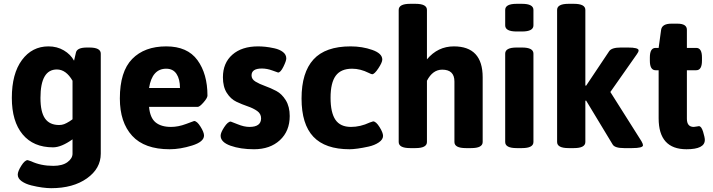

<svg xmlns="http://www.w3.org/2000/svg" viewBox="-20 -774 3736 1006"><path d="M360 -149V-351Q326 -410 278 -410Q192 -410 192 -261Q192 -187 216 -153Q240 -119 290 -119Q304 -119 316 -123.5Q328 -128 344 -138ZM508 -493V31Q508 109 435.5 160.5Q363 212 248 212Q228 212 201.5 208.5Q175 205 144.5 197.5Q114 190 93.5 175.5Q73 161 73 141Q73 124 91.5 94.5Q110 65 125 65Q127 65 143 71Q194 95 259 95Q307 95 333.5 75.5Q360 56 360 31V-44Q301 -2 258 -2Q155 -2 98.5 -70Q42 -138 42 -261Q42 -388 95 -459.5Q148 -531 234 -531Q279 -531 314.5 -510Q350 -489 368 -456L378 -499Q384 -525 436 -525H448Q508 -525 508 -493Z M761 -313H923Q923 -359 905 -386.5Q887 -414 851 -414Q777 -414 761 -313ZM1067 -273Q1067 -261 1046.5 -237.5Q1026 -214 1016 -214H761Q766 -157 795 -133Q824 -109 876 -109Q914 -109 955 -124.5Q996 -140 997 -140Q1012 -140 1030.5 -110.5Q1049 -81 1049 -64Q1049 -31 986.5 -11.5Q924 8 869 8Q737 8 672.5 -62.5Q608 -133 608 -258Q608 -399 672.5 -465Q737 -531 851 -531Q962 -531 1014.5 -459Q1067 -387 1067 -273Z M1498 -166Q1498 -87 1446.5 -39.5Q1395 8 1311 8Q1240 8 1188 -10.5Q1136 -29 1136 -63Q1136 -79 1155 -108Q1174 -137 1189 -137Q1191 -137 1225 -123Q1259 -109 1287 -109Q1348 -109 1348 -154Q1348 -178 1327.5 -192.5Q1307 -207 1277.5 -217Q1248 -227 1218.5 -241Q1189 -255 1168.5 -287Q1148 -319 1148 -369Q1148 -444 1197.5 -487.5Q1247 -531 1332 -531Q1349 -531 1369.5 -529Q1390 -527 1417.5 -521Q1445 -515 1462.5 -501.5Q1480 -488 1480 -468Q1480 -455 1465 -424.5Q1450 -394 1437 -394Q1436 -394 1407.5 -404.5Q1379 -415 1352 -415Q1298 -415 1298 -379Q1298 -359 1318.5 -346.5Q1339 -334 1368.5 -323.5Q1398 -313 1427.5 -297.5Q1457 -282 1477.5 -248.5Q1498 -215 1498 -166Z M1987 -62Q1987 -43 1965 -28Q1943 -13 1911.5 -6Q1880 1 1854 4.5Q1828 8 1812 8Q1684 8 1622 -57.5Q1560 -123 1560 -258Q1560 -394 1622.5 -462.5Q1685 -531 1817 -531Q1878 -531 1930.5 -512.5Q1983 -494 1983 -462Q1983 -447 1962.5 -416Q1942 -385 1930 -385Q1926 -385 1912 -392Q1868 -414 1825 -414Q1766 -414 1739 -377Q1712 -340 1712 -262Q1712 -184 1737.5 -146.5Q1763 -109 1819 -109Q1868 -109 1917 -132Q1933 -138 1935 -138Q1950 -138 1968.5 -108.5Q1987 -79 1987 -62Z M2509 -369V-30Q2509 2 2449 2H2421Q2361 2 2361 -30V-347Q2361 -409 2297 -409Q2247 -409 2217 -351V-30Q2217 2 2157 2H2129Q2069 2 2069 -30V-722Q2069 -754 2129 -754H2157Q2217 -754 2217 -722V-463Q2274 -531 2358 -531Q2509 -531 2509 -369Z M2775 -493V-30Q2775 2 2715 2H2687Q2627 2 2627 -30V-493Q2627 -525 2687 -525H2715Q2775 -525 2775 -493ZM2775 -722V-641Q2775 -609 2715 -609H2687Q2627 -609 2627 -641V-722Q2627 -754 2687 -754H2715Q2775 -754 2775 -722Z M3349 -13Q3349 2 3292 2H3250Q3201 2 3190 -17L3051 -247L3047 -246V-30Q3047 2 2987 2H2959Q2899 2 2899 -30V-722Q2899 -754 2959 -754H2987Q3047 -754 3047 -722V-326L3051 -325L3172 -506Q3185 -525 3233 -525H3270Q3326 -525 3326 -510Q3326 -502 3317 -490L3178 -292L3341 -34Q3349 -20 3349 -13Z M3673 -41Q3673 8 3577 8Q3431 8 3431 -154V-406H3415Q3385 -406 3385 -456V-473Q3385 -523 3415 -523H3431L3444 -618Q3449 -650 3498 -650H3529Q3579 -650 3579 -618V-523H3628Q3658 -523 3658 -473V-456Q3658 -406 3628 -406H3579V-152Q3579 -109 3615 -109Q3620 -109 3629.5 -111Q3639 -113 3642 -113Q3655 -113 3664 -83.5Q3673 -54 3673 -41Z"/></svg>

Font: mmAsap
Style: Bold
Weight: 700
Designer: Pablo Cosgaya
Foundry: Omnibus-Type
Version: Version 1.001